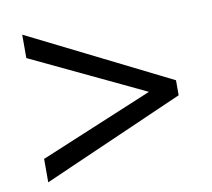

<svg xmlns="http://www.w3.org/2000/svg" viewBox="-62 -677 695 630"><g transform="rotate(-10 286.0 -362.0)"><path d="M50 -194 427 -351 50 -530V-608L521 -373V-323L50 -116Z"/></g></svg>

Font: eng115
Style: Regular
Weight: 400
Designer: Monotype Design Team
Foundry: Monotype Imaging Inc.
Version: Version 2.013